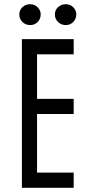

<svg xmlns="http://www.w3.org/2000/svg" viewBox="-20 -892 437 912"><path d="M84 -706H330V-634H156V-422.5H330V-350.5H156V-72H330V0H84ZM240.7 -823.7Q240.7 -843.9 255.8 -858Q271 -872 292.7 -872Q313.3 -872 327.8 -857.6Q342.3 -843.2 342.3 -823.8Q342.3 -802 327.8 -787.5Q313.3 -772.9 292.8 -772.9Q271.1 -772.9 255.9 -787.4Q240.7 -802 240.7 -823.7ZM71.7 -823.7Q71.7 -844.2 86.7 -858.1Q101.7 -872 123.7 -872Q143.9 -872 158.6 -857.6Q173.3 -843.2 173.3 -823.8Q173.3 -802 158.8 -787.5Q144.3 -772.9 123.7 -772.9Q101.7 -772.9 86.7 -787.4Q71.7 -801.9 71.7 -823.7Z"/></svg>

Font: Lineal Thin
Style: Regular
Weight: 200
Designer: Created by Frank Adebiaye with contributions from Anton Moglia & Ariel Martín Pérez
Created by Frank ADEBIAYE with FontF
Foundry: Velvetyne Type Foundry
Version: Version 2.000;Glyphs 3.2 (3227)